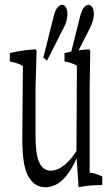

<svg xmlns="http://www.w3.org/2000/svg" viewBox="-20 -792 468 802"><path d="M99.6 -53.2Q73.2 -96.2 73.2 -208Q73.2 -208 73.2 -214.8Q73.2 -214.8 75.7 -517.1Q48.3 -530.8 21 -535.2Q21 -557.6 21 -570.3Q74.2 -583 127.4 -585.9Q130.4 -586.9 132.8 -578.6Q130.9 -506.8 128.4 -424.8Q128.4 -330.1 128.4 -225.6Q128.4 -146.5 144 -113.8Q159.7 -79.1 192.4 -79.1Q211.4 -79.1 231 -90.3Q267.1 -110.4 299.3 -161.1Q300.3 -344.7 301.3 -518.1Q274.9 -531.7 249.5 -535.2Q249.5 -557.6 249.5 -570.3Q299.3 -583 351.6 -585.9Q354.5 -586.9 356.9 -578.6Q356 -506.8 354.5 -424.8Q354.5 -252.9 354.5 -71.3Q380.9 -67.9 407.2 -54.7Q407.2 -42 407.2 -19Q407.2 -19 402.8 -19Q355.5 -19 308.1 -10.3Q304.2 -74.7 300.3 -129.4Q296.4 -126.5 292.5 -114.3Q275.4 -79.6 256.3 -56.6Q234.4 -30.3 212.4 -20Q190.4 -9.8 168 -9.8Q125.5 -9.8 99.6 -53.2ZM372.1 -732.4Q372.1 -724.6 368.7 -709.2Q365.2 -693.8 355 -673.3Q355 -673.3 286.1 -538.6Q286.1 -538.6 271.5 -551.3L313.5 -719.2Q321.3 -751 331.3 -761.5Q341.3 -772 349.1 -772Q358.4 -772 365.2 -761.5Q372.1 -751 372.1 -732.4ZM261.7 -732.4Q261.7 -724.6 258.8 -709.2Q255.9 -693.8 244.6 -673.3Q244.6 -673.3 176.3 -538.6L161.1 -551.8L203.1 -719.2Q210.9 -751 220.9 -761.5Q231 -772 239.7 -772Q248.5 -772 255.1 -761.5Q261.7 -751 261.7 -732.4Z"/></svg>

Font: Scarab Serif
Style: Light
Weight: 300
Designer: John Roberts
Foundry: Scarab
Version: 1.0